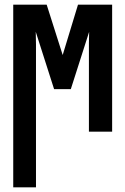

<svg xmlns="http://www.w3.org/2000/svg" viewBox="-20 -567 540 827"><path d="M37 240V-547H181L250 -330L316 -547H463V0H363V-332Q363 -357 363 -382Q363 -407 364 -430L285 -183H213L134 -430Q135 -403 135 -375.5Q135 -348 135 -321V240Z"/></svg>

Font: Noto Sans Mono ExtraCondensed
Style: Bold
Weight: 700
Width: 2
Designer: Monotype Design Team
Foundry: Monotype Imaging Inc.
Version: Version 2.014